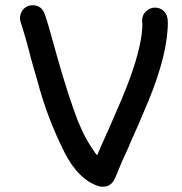

<svg xmlns="http://www.w3.org/2000/svg" viewBox="-20 -704 692 731"><path d="M371 7 359 6Q279 -18 225 -125Q159 -256 122 -398Q109 -441 97 -485Q80 -554 58 -622Q56 -629 56 -636Q56 -648 64 -662Q78 -684 105 -684Q139 -684 151.5 -647.5Q164 -611 196 -494Q239 -340 279 -237Q280 -237 280 -236Q280 -235 281 -234L282 -231Q305 -174 341 -124V-123L350 -113Q366 -151 383 -188Q385 -196 388 -199L437 -312Q437 -316 439 -316L450 -343Q506 -478 519 -571L520 -580Q522 -592 522 -611L521 -626Q521 -647 536 -661Q551 -675 570 -675Q591 -675 605 -660.5Q619 -646 619 -619Q619 -498 544 -317Q510 -235 473 -153L470 -145Q442 -85 434 -64Q432 -62 432 -59L431 -58V-56L419 -28Q405 7 371 7Z"/></svg>

Font: Bad Comic
Style: Regular
Weight: 400
Designer: GGBotNet
Foundry: f0n7
Version: 0.9